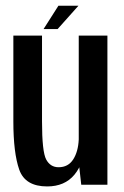

<svg xmlns="http://www.w3.org/2000/svg" viewBox="-20 -664 446 690"><path d="M131 -228Q131 -118.5 146 -90.8Q161 -63 190.5 -63Q225 -63 243 -91Q261 -119 263 -163L284.5 -146Q282.5 -78.5 247.5 -36.2Q212.5 6 149.5 6Q70.5 6 49.2 -54.2Q28 -114.5 28 -227.5V-536H131ZM263 -80V-536H366V0H272ZM190 -643.5H262L187 -559.5H136.5Z"/></svg>

Font: Anybody Narrow Medium
Style: Regular
Weight: 500
Width: 3
Designer: Tyler Finck
Foundry: Etcetera Type Company
Version: Version 1.000; ttfautohint (v1.8)